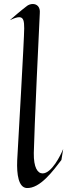

<svg xmlns="http://www.w3.org/2000/svg" viewBox="-20 -928 336 960"><path d="M296 -183C283 -151 238 -61 193 -61C168 -61 148 -90 149 -163C151 -269 176 -813 179 -862C182 -894 164 -908 144 -908C133 -908 121 -904 112 -896C112 -896 86 -877 29 -827C50 -837 65 -842 76 -842C98 -842 101 -821 101 -786C101 -735 70 -197 66 -126C63 -55 73 8 112 12C181 17 248 -78 287 -128Z"/></svg>

Font: Quintessential
Style: Regular
Weight: 400
Designer: Astigmatic (AOETI)
Foundry: Astigmatic (AOETI)
Version: Version 1.000